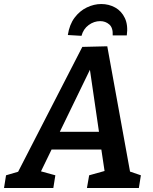

<svg xmlns="http://www.w3.org/2000/svg" viewBox="-56 -934 759 954"><path d="M594 -60 568 -89 644 -63 634 0H376L387 -63L473 -87L466 -68L445 -208L454 -191H189L208 -207L141 -69L139 -85L219 -63L209 0H-36L-26 -63L59 -88L25 -63L353 -701L477 -704ZM232 -260 226 -279H449L439 -257L384 -634L413 -633ZM447 -914Q485 -914 516.5 -896.5Q548 -879 564.5 -844Q581 -809 574 -758H504Q506 -796 487 -812.5Q468 -829 442 -829Q411 -829 384.5 -809.5Q358 -790 349 -756L281 -760Q289 -812 314.5 -846Q340 -880 375.5 -897Q411 -914 447 -914Z"/></svg>

Font: Bitter Thin SemiBold
Style: Italic
Weight: 600
Italic angle: -9°
Version: Version 2.002